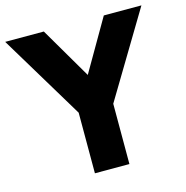

<svg xmlns="http://www.w3.org/2000/svg" viewBox="-108 -798 866 895"><g transform="rotate(-15 325.0 -350.0)"><path d="M241 0V-292.5L-4.5 -700H182L327.5 -451.5L471.5 -700H653L407.5 -291V0Z"/></g></svg>

Font: Geologica Roman
Style: Bold
Weight: 700
Designer: Sindre Bremnes, Frode Helland
Foundry: Monokrom Skriftforlag AS
Version: Version 1.010;gftools[0.9.28]